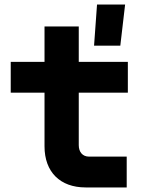

<svg xmlns="http://www.w3.org/2000/svg" viewBox="-20 -821 640 841"><path d="M392 -621H507L528 -801H405ZM355 0H535V-135H370C341 -135 325 -156 325 -185V-415H540V-550H325V-705H175V-550H27V-415H175V-180C175 -68 243 0 355 0Z"/></svg>

Font: JetBrains Mono ExtraBold
Style: Regular
Weight: 800
Monospace: yes
Designer: Philipp Nurullin, Konstantin Bulenkov
Foundry: JetBrains
Version: Version 2.305